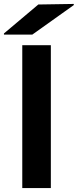

<svg xmlns="http://www.w3.org/2000/svg" viewBox="-43 -961 397 981"><path d="M216.8 -730V0H70.8V-730ZM-22.9 -784.2V-790L152.8 -938L334 -940.9V-935.1L122.1 -784.2Z"/></svg>

Font: Nacelle Bold
Style: Regular
Weight: 700
Designer: Sora Sagano
Foundry: Sora Sagano
Version: Version 1.000;FEAKit 1.0